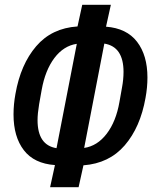

<svg xmlns="http://www.w3.org/2000/svg" viewBox="-20 -747 640 795"><path d="M36 -273Q36 -315 44 -358.5Q65.5 -480.5 129.8 -555.5Q194 -630.5 301 -637.5L320.5 -727H439L419 -636.5Q504.5 -630 547.5 -574Q590.5 -518 590.5 -426Q590.5 -384.5 582.5 -341.5Q561 -220 496.5 -145.2Q432 -70.5 325.5 -62.5L305.5 28H187.5L207.5 -63.5Q121.5 -69.5 78.8 -125Q36 -180.5 36 -273ZM152.5 -374.5 142 -315.5Q135.5 -276.5 135.5 -249.5Q135.5 -146 214 -133.5L298 -565.5Q243.5 -557.5 205.2 -506.8Q167 -456 152.5 -374.5ZM474.5 -324.5 485 -383.5Q491.5 -418 491.5 -449.5Q491.5 -501 471.8 -530.5Q452 -560 412 -566.5L328.5 -134.5Q383 -142.5 421.8 -193.2Q460.5 -244 474.5 -324.5Z"/></svg>

Font: JuliaMono BoldItalic
Style: Regular
Weight: 700
Italic angle: -9°
Monospace: yes
Designer: cormullion
Foundry: corm
Version: Version 0.049; ttfautohint (v1.8.4)